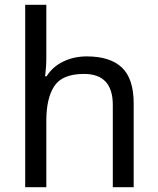

<svg xmlns="http://www.w3.org/2000/svg" viewBox="-20 -780 658 800"><path d="M173 -537Q173 -518 171.5 -498Q170 -478 168 -462H174Q200 -503 244.5 -524Q289 -545 341 -545Q439 -545 488 -498.5Q537 -452 537 -349V0H450V-343Q450 -472 330 -472Q240 -472 206.5 -421.5Q173 -371 173 -277V0H85V-760H173Z"/></svg>

Font: Noto Sans Sundanese
Style: Regular
Weight: 400
Designer: Monotype Design Team (Regular), Sérgio L. Martins (other weights)
Foundry: Monotype Imaging Inc.
Version: Version 2.003